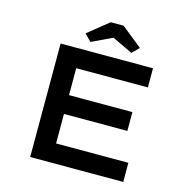

<svg xmlns="http://www.w3.org/2000/svg" viewBox="-126 -1022 1124 1144"><g transform="rotate(15 436.0 -450.0)"><path d="M161 0V-700H731V-582H289V-118H735V0ZM229 -300V-416H680V-300ZM330 -755 289 -797 417 -900H496L624 -797L583 -755L442 -822H471Z"/></g></svg>

Font: Lexend Tera Medium
Style: Regular
Weight: 500
Designer: Bonnie Shaver-Troup, Thomas Jockin
Foundry: Lexend
Version: Version 1.007